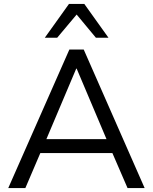

<svg xmlns="http://www.w3.org/2000/svg" viewBox="-20 -957 778 977"><path d="M22 0 333 -705H406L716 0H629L542 -201L583 -178H154L195 -201L109 0ZM368 -608 208 -230 184 -249H554L530 -230L370 -608ZM208 -765 331 -937H409L532 -765H468L370 -883L271 -765Z"/></svg>

Font: Nunito Sans 12pt ExtraLight 11pt
Style: Regular
Weight: 400
Version: Version 3.101;gftools[0.9.27]